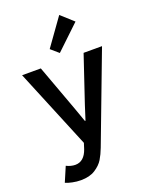

<svg xmlns="http://www.w3.org/2000/svg" viewBox="-181 -883 918 1186"><g transform="rotate(-20 278.5 -289.5)"><path d="M39.6 193.8 81.1 96.7Q94.7 104 110.4 107.9Q126 111.8 139.6 111.8Q198.2 111.8 223.1 39.1L234.9 2L19 -521H142.1L253.9 -216.3L287.1 -123H291L320.8 -216.3L423.3 -521H544.4L322.3 65.9Q307.6 105 289.3 135.3Q271 165.5 234.1 189.2Q197.3 212.9 139.6 212.9Q111.8 212.9 84 207Q56.2 201.2 39.6 193.8ZM234.4 -614.3 361.8 -792.5 442.4 -719.7 285.2 -570.3Z"/></g></svg>

Font: Reddit Sans SemiBold
Style: Regular
Weight: 600
Designer: Stephen Hutchings
Foundry: Reddit
Version: Version 1.013